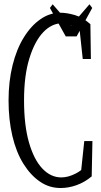

<svg xmlns="http://www.w3.org/2000/svg" viewBox="-20 -895 483 920"><path d="M171.9 -24.4Q127 -54.7 92.3 -110.1Q57.6 -165.5 39.3 -243.4Q21 -321.3 21 -413.3Q21 -505.4 40.3 -582.8Q59.6 -660.2 94.5 -716.3Q129.4 -772.5 174.3 -803.2Q218.3 -834 270 -834Q299.3 -834 337.4 -823.2Q375.5 -812.5 413.1 -779.3Q414.1 -700.7 415.5 -612.3Q415.5 -612.3 376.5 -612.3Q369.1 -685.5 361.8 -749Q349.6 -759.8 338.9 -765.6Q306.6 -783.7 279.3 -783.7Q228.5 -783.7 187.5 -741Q146.5 -698.2 121.1 -616.2Q95.2 -534.2 95.2 -414.3Q95.2 -294.4 118.9 -212.2Q142.6 -129.9 182.9 -87.4Q223.1 -44.9 273.9 -44.9Q306.6 -44.9 342.8 -63.5Q355.5 -69.8 369.1 -80.1Q376.5 -146.5 383.8 -219.2Q383.8 -219.2 422.9 -219.2Q421.4 -131.3 419.4 -49.8Q385.3 -21.5 346.9 -7.8Q308.6 5.9 270.5 5.9Q215.8 5.9 171.9 -24.4ZM320.8 -772.5 408.7 -874.5 421.9 -856.9 347.2 -720.7H294.9L219.2 -856.9L232.4 -874.5Z"/></svg>

Font: Scarab Serif
Style: Light
Weight: 300
Designer: John Roberts
Foundry: Scarab
Version: 1.0